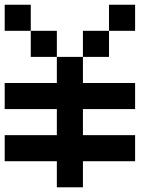

<svg xmlns="http://www.w3.org/2000/svg" viewBox="-20 -798 707 818"><path d="M111.1 -666.7H0V-777.8H111.1ZM222.2 -444.4V-555.6H333.3V-444.4H555.6V-333.3H333.3V-222.2H555.6V-111.1H333.3V0H222.2V-111.1H0V-222.2H222.2V-333.3H0V-444.4ZM555.6 -666.7H444.4V-777.8H555.6ZM444.4 -555.6H333.3V-666.7H444.4ZM222.2 -555.6H111.1V-666.7H222.2Z"/></svg>

Font: Pixeloid Sans
Style: Regular
Weight: 400
Designer: GGBotNet
Foundry: GGBotNet
Version: 0.5